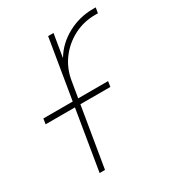

<svg xmlns="http://www.w3.org/2000/svg" viewBox="-186 -610 637 695"><g transform="rotate(-30 132.5 -263.0)"><path d="M29.3 0 115.7 -522.5H138.2L122.6 -428.2H123.5Q150.4 -473.1 199.7 -499.8Q249 -526.4 305.2 -526.4Q309.6 -526.4 311 -526.4Q312.5 -526.4 316.9 -526.4L313 -503.9Q310.1 -503.9 307.9 -503.9Q305.7 -503.9 301.3 -503.9Q253.4 -503.9 212.4 -482.7Q171.4 -461.4 143.8 -424.6Q116.2 -387.7 108.4 -339.8L51.8 0ZM-51.8 -250.5 -48.3 -272.9H222.2L218.8 -250.5Z"/></g></svg>

Font: Inter 28pt Thin
Style: Italic
Weight: 250
Italic angle: -9.3988°
Designer: Rasmus Andersson
Foundry: rsms
Version: Version 4.001;git-66647c0bb